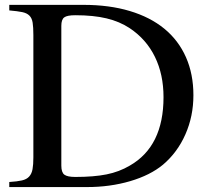

<svg xmlns="http://www.w3.org/2000/svg" viewBox="-20 -758 845 778"><path d="M115.2 -616.2Q115.2 -647.5 112.3 -666Q109.4 -684.6 99.1 -694.8Q88.9 -705.1 69.8 -709Q50.8 -712.9 17.6 -715.8V-738.3H318.4Q422.9 -738.3 505.9 -713.4Q588.9 -688.5 646 -641.6Q703.1 -594.7 733.4 -526.4Q763.7 -458 763.7 -372.1Q763.7 -287.1 731.4 -213.9Q699.2 -140.6 640.6 -90.8Q588.9 -47.9 507.3 -23.9Q425.8 0 333 0H17.6V-20.5Q49.8 -22.5 68.8 -26.9Q87.9 -31.2 98.1 -42.5Q108.4 -53.7 111.8 -72.3Q115.2 -90.8 115.2 -120.1ZM228.5 -86.9Q228.5 -59.6 240.7 -50.3Q252.9 -41 285.2 -41Q360.4 -41 411.6 -51.3Q462.9 -61.5 505.9 -86.9Q642.6 -165 642.6 -364.3Q642.6 -456.1 607.9 -527.3Q573.2 -598.6 505.9 -643.6Q464.8 -670.9 411.6 -683.6Q358.4 -696.3 285.2 -696.3Q252 -696.3 240.2 -687.5Q228.5 -678.7 228.5 -653.3Z"/></svg>

Font: Jomolhari
Style: Regular
Weight: 400
Designer: Christopher J. Fynn
Foundry: Christopher  J.  Fynn (Karma Drubgy¸ Tenzin).
Version: Version alpha 0.003c 2006